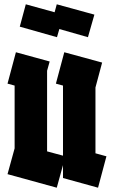

<svg xmlns="http://www.w3.org/2000/svg" viewBox="-20 -873 530 893"><path d="M244 0 15 -63 48 -183V-475L15 -484L54 -630L211 -587L199 -544V-169L273 -149V-475L240 -484L279 -630L455 -582L424 -466V-160L475 -146L436 0L273 -45V-46V-105ZM245 -700 72 -749 100 -853 234 -816 244 -853 419 -805 389 -700 256 -738Z"/></svg>

Font: Blaka
Style: Regular
Weight: 400
Designer: Mohamed Gaber
Foundry: Kief Type Foundry
Version: Version 1.003; ttfautohint (v1.8.4.7-5d5b)